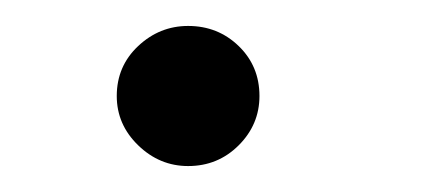

<svg xmlns="http://www.w3.org/2000/svg" viewBox="-20 -114 331 148"><path d="M70 -40Q70 -18 86.5 -2Q103 14 125 14Q148 14 164 -2Q180 -18 180 -40Q180 -63 164 -78.5Q148 -94 125 -94Q103 -94 86.5 -78.5Q70 -63 70 -40Z"/></svg>

Font: Jost* 400 Book Italic
Style: Italic
Weight: 400
Italic angle: -10°
Version: Version 3.200; ttfautohint (v0.97) -l 8 -r 50 -G 200 -x 14 -